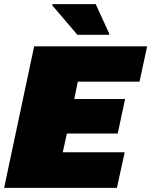

<svg xmlns="http://www.w3.org/2000/svg" viewBox="-23 -913 735 933"><path d="M-3 0 143 -688H692L655 -516H355L338 -432H585L549 -264H302L282 -173H583L545 0ZM353 -744 231 -887 232 -893H442L508 -749L507 -744Z"/></svg>

Font: Saira SemiExpanded Black
Style: Italic
Weight: 900
Width: 6
Italic angle: -12°
Designer: Hector Gatti with collaboration of the Omnibus-Type team
Foundry: Omnibus-Type
Version: Version 1.101